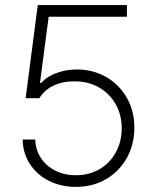

<svg xmlns="http://www.w3.org/2000/svg" viewBox="-20 -727 611 757"><path d="M69.3 -176.8H119.1Q120.1 -136.7 140.9 -104.7Q161.6 -72.8 197.8 -54.4Q233.9 -36.1 279.3 -36.1Q331.5 -36.1 372.8 -60.3Q414.1 -84.5 437 -127Q460 -169.4 460 -221.7Q459.5 -275.9 435.1 -317.9Q410.6 -359.9 368.9 -383.1Q327.1 -406.2 276.4 -406.2Q229.5 -407.2 192.9 -390.4Q156.2 -373.5 134.8 -339.8H81.1L128.9 -707H480.5V-661.1H171.9L137.7 -400.4H142.6Q165 -425.3 202.9 -439.2Q240.7 -453.1 283.2 -453.1Q345.7 -453.1 397.7 -423.8Q449.7 -394.5 479.7 -342Q509.8 -289.6 509.8 -222.7Q509.3 -156.2 479.5 -103.3Q449.7 -50.3 397.5 -20.3Q345.2 9.8 279.3 9.8Q220.2 9.8 172.6 -14.2Q125 -38.1 97.7 -80.6Q70.3 -123 69.3 -176.8Z"/></svg>

Font: Pretendard Std ExtraLight
Style: Regular
Weight: 200
Designer: Base glyphs from Inter by Rasmus Andersson; Hangeul glyphs from Noto Sans CJK(Source Han Sans) by Jang Soo-young and Kan
Foundry: Kil Hyung-jin
Version: Version 1.309